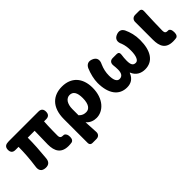

<svg xmlns="http://www.w3.org/2000/svg" viewBox="75 -1415 2449 2449"><g transform="rotate(-45 1299.0 -190.5)"><path d="M557 -569H406H105L81 -567C40 -564 19 -540 19 -498C19 -454 41 -430 85 -430H142C142 -335 135 -220 118 -102C107 -38 131 1 196 5C253 8 283 -21 288 -78C300 -199 308 -322 308 -430H432C431 -338 427 -219 427 -187C427 -67 471 14 602 14C623 14 644 12 661 9C697 -1 702 -44 696 -81C692 -107 673 -133 647 -130C647 -130 646 -130 646 -130C613 -130 595 -141 595 -181C595 -204 595 -333 602 -430H639C685 -430 708 -454 708 -500C708 -546 685 -569 639 -569Z M801 -34V160C801 186 817 202 843 202H891H914C955 202 980 176 978 136C975 76 972 15 968 -48C1007 -1 1061 14 1108 14C1228 14 1344 -98 1344 -294C1344 -477 1242 -583 1076 -583C918 -583 801 -487 801 -270ZM996 -397C1014 -423 1040 -438 1069 -438C1131 -438 1162 -391 1162 -291C1162 -234 1151 -194 1134 -169C1116 -143 1092 -132 1066 -132C1033 -132 1001 -139 968 -174V-287C968 -333 979 -370 996 -397Z M1492 -65C1531 -13 1588 14 1657 14C1725 14 1782 -14 1813 -95H1817C1849 -14 1916 14 1984 14C2126 14 2203 -101 2203 -297C2203 -384 2183 -455 2153 -519C2129 -563 2093 -574 2046 -557C1986 -535 1973 -487 2002 -429C2019 -383 2025 -340 2025 -285C2025 -185 1998 -130 1959 -130C1914 -130 1894 -156 1894 -231C1894 -269 1897 -296 1902 -332C1907 -365 1892 -382 1865 -382H1815H1792C1750 -382 1726 -354 1732 -307C1735 -282 1737 -260 1737 -231C1737 -164 1713 -130 1666 -130C1619 -130 1600 -183 1600 -258C1600 -316 1612 -369 1636 -424C1666 -483 1654 -532 1592 -555C1543 -574 1505 -559 1481 -512C1451 -441 1431 -359 1431 -293C1431 -194 1453 -117 1492 -65Z M2320 -377V-185C2320 -66 2357 14 2489 14C2513 14 2532 12 2548 9C2583 -3 2585 -51 2579 -87C2576 -109 2560 -135 2538 -130C2537 -130 2537 -130 2536 -130C2503 -130 2487 -141 2487 -179C2487 -259 2493 -403 2498 -526C2499 -553 2484 -569 2458 -569H2410H2385C2346 -569 2320 -543 2320 -504Z"/></g></svg>

Font: GenSenRounded2 TW H
Style: Regular
Weight: 900
Version: Version 2.100;PS 2.1;hotconv 16.6.51;makeotf.lib2.5.65220 DE